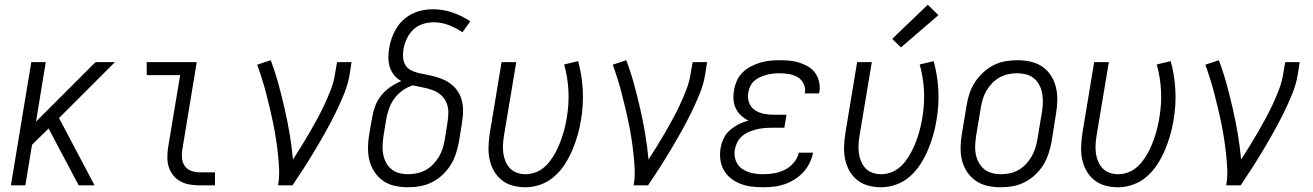

<svg xmlns="http://www.w3.org/2000/svg" viewBox="-20 -782 5540 810"><path d="M26 0 112 -520H173L132 -269L383 -520H465L229 -284L379 0H312L241 -134L185 -240L115 -171L87 0Z M822 0Q801 0 780.5 -3.5Q760 -7 742 -16.5Q724 -26 711.5 -41.5Q699 -57 692.5 -76Q686 -95 686 -116.5Q686 -138 689 -159L740 -465H599V-520H810L749 -150Q746 -132 748 -113.5Q750 -95 760 -81Q770 -67 787 -61Q804 -55 822 -55H887V0Z M1153 0Q1159 -34 1157.5 -67Q1156 -100 1152.5 -132.5Q1149 -165 1144 -197.5Q1139 -230 1132.5 -261.5Q1126 -293 1118.5 -324.5Q1111 -356 1103 -387Q1095 -418 1085.5 -448.5Q1076 -479 1065 -509L1122 -528Q1141 -478 1155 -426.5Q1169 -375 1181 -322.5Q1193 -270 1202 -216.5Q1211 -163 1216 -109Q1234 -137 1252 -166Q1270 -195 1287 -224.5Q1304 -254 1320 -283.5Q1336 -313 1350 -343.5Q1364 -374 1376 -405Q1388 -436 1393 -468L1402 -520H1463L1455 -468Q1448 -426 1431.5 -385.5Q1415 -345 1395.5 -305.5Q1376 -266 1354.5 -227.5Q1333 -189 1310 -150.5Q1287 -112 1263 -74.5Q1239 -37 1214 0Z M1702 8Q1673 8 1645.5 2Q1618 -4 1596.5 -19Q1575 -34 1560 -56.5Q1545 -79 1538.5 -105.5Q1532 -132 1532.5 -160.5Q1533 -189 1538 -218L1550 -286Q1554 -311 1563 -335Q1572 -359 1588.5 -379.5Q1605 -400 1627 -415Q1649 -430 1673 -440Q1656 -449 1643.5 -464Q1631 -479 1625 -497.5Q1619 -516 1618.5 -537Q1618 -558 1622 -579Q1625 -600 1632.5 -621Q1640 -642 1652 -662Q1664 -682 1681.5 -698Q1699 -714 1719.5 -724Q1740 -734 1761.5 -738.5Q1783 -743 1805 -743Q1849 -743 1889.5 -729Q1930 -715 1964 -692L1931 -646Q1904 -664 1873.5 -676Q1843 -688 1808 -688Q1786 -688 1763 -680.5Q1740 -673 1723 -656.5Q1706 -640 1696 -618Q1686 -596 1682 -574Q1679 -556 1680.5 -538.5Q1682 -521 1690.5 -507Q1699 -493 1714 -485.5Q1729 -478 1745.5 -474Q1762 -470 1779 -467Q1796 -464 1812.5 -459.5Q1829 -455 1844.5 -449Q1860 -443 1873.5 -434Q1887 -425 1898.5 -413Q1910 -401 1917.5 -386.5Q1925 -372 1929 -355.5Q1933 -339 1933.5 -321.5Q1934 -304 1932 -286.5Q1930 -269 1927 -251L1916 -182Q1911 -157 1903 -132.5Q1895 -108 1880.5 -85Q1866 -62 1846 -43.5Q1826 -25 1802 -13Q1778 -1 1752.5 3.5Q1727 8 1702 8ZM1702 -47Q1720 -47 1739 -51Q1758 -55 1775.5 -64.5Q1793 -74 1807 -88.5Q1821 -103 1831 -119.5Q1841 -136 1847 -154.5Q1853 -173 1856 -191L1867 -260Q1871 -283 1871.5 -305Q1872 -327 1864.5 -346.5Q1857 -366 1841.5 -380Q1826 -394 1806 -401.5Q1786 -409 1764.5 -413Q1743 -417 1722 -422Q1699 -415 1678.5 -400.5Q1658 -386 1643.5 -366Q1629 -346 1621 -323Q1613 -300 1609 -277L1598 -209Q1595 -189 1594 -169.5Q1593 -150 1596.5 -131.5Q1600 -113 1608.5 -96.5Q1617 -80 1631 -68.5Q1645 -57 1663.5 -52Q1682 -47 1702 -47Z M2197 8Q2169 8 2143 1Q2117 -6 2097 -22Q2077 -38 2064 -60.5Q2051 -83 2045.5 -109Q2040 -135 2041 -162.5Q2042 -190 2046 -218L2096 -520H2158L2106 -209Q2103 -190 2102 -171Q2101 -152 2103.5 -134.5Q2106 -117 2113 -100.5Q2120 -84 2132 -71.5Q2144 -59 2161.5 -53Q2179 -47 2197 -47Q2216 -47 2235.5 -53.5Q2255 -60 2271 -72.5Q2287 -85 2299.5 -101.5Q2312 -118 2322 -136Q2332 -154 2339.5 -172.5Q2347 -191 2353 -209.5Q2359 -228 2363.5 -247Q2368 -266 2371 -285Q2381 -343 2378 -400Q2375 -457 2360 -510L2419 -524Q2435 -466 2438.5 -403Q2442 -340 2431 -276Q2426 -244 2417 -212.5Q2408 -181 2395 -150Q2382 -119 2363.5 -90Q2345 -61 2319 -38Q2293 -15 2261 -3.5Q2229 8 2197 8Z M2653 0Q2659 -34 2657.5 -67Q2656 -100 2652.5 -132.5Q2649 -165 2644 -197.5Q2639 -230 2632.5 -261.5Q2626 -293 2618.5 -324.5Q2611 -356 2603 -387Q2595 -418 2585.5 -448.5Q2576 -479 2565 -509L2622 -528Q2641 -478 2655 -426.5Q2669 -375 2681 -322.5Q2693 -270 2702 -216.5Q2711 -163 2716 -109Q2734 -137 2752 -166Q2770 -195 2787 -224.5Q2804 -254 2820 -283.5Q2836 -313 2850 -343.5Q2864 -374 2876 -405Q2888 -436 2893 -468L2902 -520H2963L2955 -468Q2948 -426 2931.5 -385.5Q2915 -345 2895.5 -305.5Q2876 -266 2854.5 -227.5Q2833 -189 2810 -150.5Q2787 -112 2763 -74.5Q2739 -37 2714 0Z M3199 8Q3175 8 3150.5 5Q3126 2 3104 -6.5Q3082 -15 3063.5 -29.5Q3045 -44 3033.5 -64.5Q3022 -85 3019 -109Q3016 -133 3020 -158Q3024 -179 3033.5 -199Q3043 -219 3060 -233.5Q3077 -248 3097 -258Q3117 -268 3137 -273Q3120 -282 3106 -295Q3092 -308 3084 -325Q3076 -342 3074.5 -362Q3073 -382 3077 -402Q3080 -422 3089 -442Q3098 -462 3113.5 -477Q3129 -492 3148.5 -502Q3168 -512 3188 -518Q3208 -524 3228.5 -526Q3249 -528 3269 -528Q3291 -528 3312 -526Q3333 -524 3353 -517.5Q3373 -511 3390.5 -500.5Q3408 -490 3419.5 -473.5Q3431 -457 3435.5 -436.5Q3440 -416 3437 -394Q3436 -393 3436 -391Q3436 -389 3435 -388H3375Q3375 -389 3375 -390Q3375 -391 3376 -391Q3379 -412 3370 -429.5Q3361 -447 3345 -456.5Q3329 -466 3309 -469.5Q3289 -473 3269 -473Q3255 -473 3241.5 -471.5Q3228 -470 3214.5 -466.5Q3201 -463 3187.5 -457Q3174 -451 3163 -441.5Q3152 -432 3145.5 -419Q3139 -406 3137 -393Q3133 -371 3139.5 -351Q3146 -331 3162.5 -319Q3179 -307 3200 -302.5Q3221 -298 3243 -298H3298L3289 -243H3234Q3218 -243 3202.5 -241.5Q3187 -240 3171 -236Q3155 -232 3139.5 -225.5Q3124 -219 3111 -208Q3098 -197 3090.5 -182Q3083 -167 3080 -151Q3076 -127 3084 -105Q3092 -83 3110.5 -70Q3129 -57 3152 -52Q3175 -47 3199 -47Q3222 -47 3245.5 -51Q3269 -55 3290.5 -65.5Q3312 -76 3328.5 -95.5Q3345 -115 3350 -138H3410Q3406 -116 3395.5 -94.5Q3385 -73 3369 -55.5Q3353 -38 3332 -25Q3311 -12 3289 -4.5Q3267 3 3244.5 5.5Q3222 8 3199 8Z M3697 8Q3669 8 3643 1Q3617 -6 3597 -22Q3577 -38 3564 -60.5Q3551 -83 3545.5 -109Q3540 -135 3541 -162.5Q3542 -190 3546 -218L3596 -520H3658L3606 -209Q3603 -190 3602 -171Q3601 -152 3603.5 -134.5Q3606 -117 3613 -100.5Q3620 -84 3632 -71.5Q3644 -59 3661.5 -53Q3679 -47 3697 -47Q3716 -47 3735.5 -53.5Q3755 -60 3771 -72.5Q3787 -85 3799.5 -101.5Q3812 -118 3822 -136Q3832 -154 3839.5 -172.5Q3847 -191 3853 -209.5Q3859 -228 3863.5 -247Q3868 -266 3871 -285Q3881 -343 3878 -400Q3875 -457 3860 -510L3919 -524Q3935 -466 3938.5 -403Q3942 -340 3931 -276Q3926 -244 3917 -212.5Q3908 -181 3895 -150Q3882 -119 3863.5 -90Q3845 -61 3819 -38Q3793 -15 3761 -3.5Q3729 8 3697 8ZM3781 -582 3744 -618 3894 -762 3939 -718Z M4202 8Q4173 8 4146 2Q4119 -4 4097 -19Q4075 -34 4060 -56.5Q4045 -79 4038.5 -105.5Q4032 -132 4032.5 -160.5Q4033 -189 4038 -218L4058 -338Q4062 -363 4070 -387.5Q4078 -412 4092.5 -434.5Q4107 -457 4127.5 -476Q4148 -495 4171.5 -507Q4195 -519 4221 -523.5Q4247 -528 4272 -528Q4300 -528 4327.5 -522Q4355 -516 4377 -501Q4399 -486 4413.5 -463.5Q4428 -441 4434.5 -414.5Q4441 -388 4440.5 -359.5Q4440 -331 4435 -302L4416 -182Q4411 -157 4403 -132.5Q4395 -108 4381 -85.5Q4367 -63 4346.5 -44Q4326 -25 4302 -13Q4278 -1 4252.5 3.5Q4227 8 4202 8ZM4203 -47Q4221 -47 4240 -51Q4259 -55 4276 -64.5Q4293 -74 4307 -88.5Q4321 -103 4331 -120Q4341 -137 4347 -155Q4353 -173 4356 -191L4376 -311Q4379 -331 4379.5 -350.5Q4380 -370 4376.5 -388.5Q4373 -407 4364.5 -423.5Q4356 -440 4342 -451.5Q4328 -463 4309 -468Q4290 -473 4271 -473Q4252 -473 4233.5 -469Q4215 -465 4197.5 -455.5Q4180 -446 4166 -431.5Q4152 -417 4142 -400Q4132 -383 4126.5 -365Q4121 -347 4118 -329L4098 -209Q4095 -189 4094 -169.5Q4093 -150 4096.5 -131.5Q4100 -113 4109 -96.5Q4118 -80 4132 -68.5Q4146 -57 4164.5 -52Q4183 -47 4203 -47Z M4697 8Q4669 8 4643 1Q4617 -6 4597 -22Q4577 -38 4564 -60.5Q4551 -83 4545.5 -109Q4540 -135 4541 -162.5Q4542 -190 4546 -218L4596 -520H4658L4606 -209Q4603 -190 4602 -171Q4601 -152 4603.5 -134.5Q4606 -117 4613 -100.5Q4620 -84 4632 -71.5Q4644 -59 4661.5 -53Q4679 -47 4697 -47Q4716 -47 4735.5 -53.5Q4755 -60 4771 -72.5Q4787 -85 4799.5 -101.5Q4812 -118 4822 -136Q4832 -154 4839.5 -172.5Q4847 -191 4853 -209.5Q4859 -228 4863.5 -247Q4868 -266 4871 -285Q4881 -343 4878 -400Q4875 -457 4860 -510L4919 -524Q4935 -466 4938.5 -403Q4942 -340 4931 -276Q4926 -244 4917 -212.5Q4908 -181 4895 -150Q4882 -119 4863.5 -90Q4845 -61 4819 -38Q4793 -15 4761 -3.5Q4729 8 4697 8Z M5153 0Q5159 -34 5157.5 -67Q5156 -100 5152.5 -132.5Q5149 -165 5144 -197.5Q5139 -230 5132.5 -261.5Q5126 -293 5118.5 -324.5Q5111 -356 5103 -387Q5095 -418 5085.5 -448.5Q5076 -479 5065 -509L5122 -528Q5141 -478 5155 -426.5Q5169 -375 5181 -322.5Q5193 -270 5202 -216.5Q5211 -163 5216 -109Q5234 -137 5252 -166Q5270 -195 5287 -224.5Q5304 -254 5320 -283.5Q5336 -313 5350 -343.5Q5364 -374 5376 -405Q5388 -436 5393 -468L5402 -520H5463L5455 -468Q5448 -426 5431.5 -385.5Q5415 -345 5395.5 -305.5Q5376 -266 5354.5 -227.5Q5333 -189 5310 -150.5Q5287 -112 5263 -74.5Q5239 -37 5214 0Z"/></svg>

Font: Iosevka SS04 Light Oblique
Style: Regular
Weight: 300
Italic angle: -9°
Monospace: yes
Designer: Belleve Invis
Foundry: Belleve Invis
Version: Version 19.0.0; ttfautohint (v1.8.4)